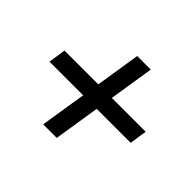

<svg xmlns="http://www.w3.org/2000/svg" viewBox="-111 -670 771 771"><g transform="rotate(45 274.5 -284.5)"><path d="M205 -54 236 -250H45L56 -324H248L278 -515H355L325 -324H517L506 -250H313L282 -54Z"/></g></svg>

Font: Nunito Sans 7pt SemiCondensed SemiBold
Style: Italic
Weight: 600
Width: 4
Italic angle: -9°
Designer: Vernon Adams
Foundry: Vernon Adams
Version: Version 3.101;gftools[0.9.27]